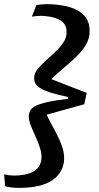

<svg xmlns="http://www.w3.org/2000/svg" viewBox="-59 -771 484 934"><path d="M107 -392Q107 -413 123 -433.5Q139 -454 162.5 -475Q186 -496 209.5 -518Q233 -540 249 -564Q265 -588 265 -614Q265 -642 251 -658.5Q237 -675 210 -683.5Q183 -692 145 -694Q130 -694 118 -693Q106 -692 96 -690L118 -746Q126 -748 141.5 -749.5Q157 -751 171 -751Q231 -750 277.5 -737Q324 -724 350.5 -695.5Q377 -667 377 -619Q377 -587 362.5 -560Q348 -533 325.5 -509Q303 -485 276 -462Q249 -439 223 -416.5Q197 -394 177 -370L175 -392L363 -319L351 -264L150 -208L161 -231Q170 -206 185.5 -177.5Q201 -149 216.5 -119.5Q232 -90 242.5 -60Q253 -30 253 -1Q253 41 229 74Q205 107 157 125Q109 143 34 143Q15 143 -2 141Q-19 139 -34 135L-39 77Q-28 80 -15 81.5Q-2 83 13 83Q59 82 87.5 71Q116 60 129.5 40Q143 20 143 -8Q143 -27 136.5 -48Q130 -69 121 -90.5Q112 -112 102.5 -132.5Q93 -153 87 -171Q81 -189 81 -204Q81 -220 88 -233Q95 -246 115 -256Q135 -266 172 -274.5Q209 -283 270 -290L272 -299Q221 -310 189 -320Q157 -330 139 -341Q121 -352 114 -364Q107 -376 107 -392Z"/></svg>

Font: Roboto Serif Medium
Style: Italic
Weight: 500
Italic angle: -10°
Designer: Greg Gazdowicz
Foundry: Commercial Type
Version: Version 1.008